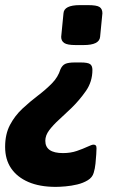

<svg xmlns="http://www.w3.org/2000/svg" viewBox="-21 -545 466 750"><path d="M294 -301Q322 -301 331 -294.5Q340 -288 340 -272Q340 -226 314.5 -189.5Q289 -153 257 -122Q232 -98 209 -77Q186 -56 171 -36Q156 -16 156 5Q156 53 225 53Q255 53 279.5 44.5Q304 36 321 28Q338 20 344 20Q350 20 353 23Q356 26 356 34Q356 41 355 57.5Q354 74 352 94Q350 114 345 130Q340 148 322 159Q304 170 281 175.5Q258 181 235 183Q212 185 197 185Q134 185 90 166Q46 147 22.5 112.5Q-1 78 -1 29Q-1 -21 18 -57Q37 -93 66.5 -120.5Q96 -148 127 -171.5Q158 -195 182 -219.5Q206 -244 215 -274Q222 -290 234 -295.5Q246 -301 271 -301ZM323 -525Q357 -525 368 -517.5Q379 -510 379 -493L370 -401Q367 -369 306 -369H274Q242 -369 230 -377Q218 -385 218 -401L227 -493Q228 -509 244 -517Q260 -525 291 -525Z"/></svg>

Font: Asap VF Beta
Style: Italic
Weight: 400
Italic angle: -6°
Designer: Pablo Cosgaya
Foundry: Pablo Cosgaya
Version: Version 1.007